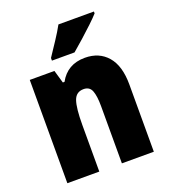

<svg xmlns="http://www.w3.org/2000/svg" viewBox="-139 -866 850 966"><g transform="rotate(-20 285.5 -383.0)"><path d="M353 -563Q429 -563 473.5 -511.5Q518 -460 518 -360V0H347V-306Q347 -361 336 -389Q325 -417 293 -417Q253 -417 239.5 -378.5Q226 -340 226 -250V0H55V-553H187L207 -484H216Q259 -563 353 -563ZM476 -756Q460 -738 431.5 -711Q403 -684 371.5 -656Q340 -628 314 -606H193V-620Q217 -656 242.5 -694.5Q268 -733 286 -766H476Z"/></g></svg>

Font: Noto Sans Myanmar Condensed Black
Style: Regular
Weight: 900
Width: 3
Designer: Monotype Design Team
Foundry: Monotype Imaging Inc.
Version: Version 2.107; ttfautohint (v1.8.4.7-5d5b)